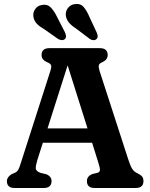

<svg xmlns="http://www.w3.org/2000/svg" viewBox="-20 -941 753 961"><path d="M238 -34.5Q238 0 198.5 0H54Q14.5 0 14.5 -34.5Q14.5 -54.5 38.5 -69.5L54 -76Q65.5 -81.5 71.2 -91Q77 -100.5 85.5 -129L231.5 -584Q238.5 -605 235.8 -613.8Q233 -622.5 217.5 -629Q188 -641 188 -665.5Q188 -700 228 -700H479.5Q519 -700 519 -665.5Q519 -641 489.5 -628.5Q477 -623 474.8 -614.5Q472.5 -606 478 -587L622 -143Q632.5 -110 642 -95.5Q651.5 -81 668.5 -73.5Q685.5 -65 691.8 -56.5Q698 -48 698 -34.5Q698 0 658.5 0H454.5Q415 0 415 -34.5Q415 -58.5 441 -69.5L469.5 -76.5Q480 -80 480.2 -90.5Q480.5 -101 472.5 -126L441 -226.5H194.5L167.5 -142Q158 -111 159 -97.8Q160 -84.5 182 -76L211.5 -69Q238 -58 238 -34.5ZM218 -298.5H418L318.5 -614ZM428 -855.5 463.5 -779.5Q468 -769.5 468.8 -760.8Q469.5 -752 463 -745.5Q456.5 -739.5 447 -740Q437.5 -740.5 429 -746.5L361.5 -797.5Q337.5 -813 325.2 -827.8Q313 -842.5 309.5 -862Q307 -883 319.5 -900.2Q332 -917.5 354.5 -920.5Q382.5 -924.5 398.8 -905.8Q415 -887 428 -855.5ZM266 -855.5 304.5 -780.5Q309 -770.5 310.2 -762Q311.5 -753.5 305.5 -746.5Q299.5 -740 290 -740.2Q280.5 -740.5 271.5 -745.5L202.5 -794Q178 -808 164.8 -821.8Q151.5 -835.5 147.5 -855Q143.5 -876 155 -894Q166.5 -912 189 -916Q216.5 -921.5 233.8 -904Q251 -886.5 266 -855.5Z"/></svg>

Font: Fraunces 72pt SuperSoft SemiBold
Style: Regular
Weight: 600
Version: Version 1.000;[b76b70a41]